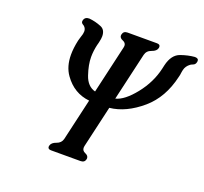

<svg xmlns="http://www.w3.org/2000/svg" viewBox="-122 -838 1050 990"><g transform="rotate(20 403.0 -343.0)"><path d="M533.2 -616.2 472.7 -354Q520.5 -365.7 575 -434.1Q629.4 -502.4 647.5 -582L651.9 -601.6Q666.5 -664.6 710.4 -679.7Q749.5 -693.4 785.2 -696.3Q805.7 -696.3 805.7 -681.6Q805.7 -678.7 804.7 -674.8Q801.8 -661.6 790.8 -657.2Q779.8 -652.8 775.9 -649.9Q754.9 -634.3 750 -612.3Q749.5 -609.4 748.5 -605.5Q747.1 -599.6 746.6 -594.5Q746.1 -589.4 745.1 -583.5L742.2 -571.3Q714.4 -450.2 634.3 -381.3Q548.8 -308.1 460 -298.8L407.2 -69.8Q406.2 -64.9 406.2 -60.5Q406.2 -43.9 423.8 -36.6Q441.4 -29.3 441.4 -15.1Q441.4 -12.7 440.9 -9.8Q436.5 9.8 414.1 9.8H252.9Q234.9 9.8 234.9 -3.9Q234.9 -6.8 235.8 -9.8Q240.2 -27.8 265.6 -36.4Q291 -44.9 296.9 -69.3L349.6 -298.3Q264.2 -307.1 211.9 -380.9Q180.7 -424.3 180.7 -489.3Q180.7 -525.9 190.4 -569.8Q191.9 -576.7 194.3 -583.5Q195.8 -588.9 197.5 -594.2Q199.2 -599.6 201.2 -606Q202.1 -608.9 202.6 -611.8Q204.1 -618.7 204.1 -624.5Q204.1 -639.6 194.3 -649.4Q191.4 -652.8 186.5 -655.3Q176.3 -661.1 176.3 -669.9Q176.3 -671.9 176.8 -673.8V-674.8Q181.6 -696.3 205.6 -696.3Q239.7 -693.4 272.9 -679.7Q299.3 -668.9 299.8 -633.3Q299.8 -619.1 295.4 -601.6L294.4 -596.7Q293.5 -592.8 292.5 -589.1Q291.5 -585.4 290.5 -582Q282.2 -546.4 282.2 -513.2Q282.2 -471.2 300.3 -417.7Q318.4 -364.3 362.3 -353L422.9 -616.2Q423.8 -621.1 424.3 -625.5Q424.3 -642.1 406.5 -649.2Q388.7 -656.2 388.7 -670.4Q388.7 -673.3 389.6 -676.3Q394 -695.8 416 -695.8H577.1Q595.2 -695.8 595.2 -682.1Q595.2 -679.2 594.7 -676.3Q590.3 -657.7 564.7 -649.2Q539.1 -640.6 533.2 -616.2Z"/></g></svg>

Font: Caudex
Style: Bold
Weight: 700
Italic angle: -13°
Version: Version 1.04